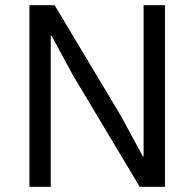

<svg xmlns="http://www.w3.org/2000/svg" viewBox="-20 -718 747 738"><path d="M262 -426 178 -581H175V0H93V-698H190L445 -272L529 -117H532V-698H614V0H517Z"/></svg>

Font: IBM Plex Sans Arabic
Style: Regular
Weight: 400
Designer: Mike Abbink, Paul van der Laan, Pieter van Rosmalen, Wael Morcos, Khajak Apelian
Foundry: Bold Monday
Version: Version 1.1